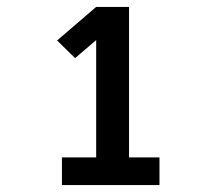

<svg xmlns="http://www.w3.org/2000/svg" viewBox="-20 -858 640 555"><path d="M159 -323V-403H258V-742L197 -690L145 -741L258 -838H353V-403H441V-323Z"/></svg>

Font: Iosevka SS04 XBd Ex
Style: Regular
Weight: 800
Width: 7
Monospace: yes
Designer: Belleve Invis
Foundry: Belleve Invis
Version: Version 19.0.0; ttfautohint (v1.8.4)